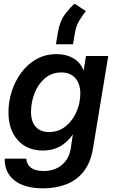

<svg xmlns="http://www.w3.org/2000/svg" viewBox="-20 -823 626 1054"><path d="M217.3 210.9Q113.8 210.9 58.8 167Q3.9 123 5.9 47.9H124Q130.9 115.7 219.2 115.7Q279.8 115.7 319.6 82.5Q359.4 49.3 368.7 -9.8L379.9 -84.5H379.4Q347.2 -39.1 306.9 -17.8Q266.6 3.4 216.8 3.4Q127.4 3.4 76.9 -54.4Q26.4 -112.3 26.4 -206.1Q26.4 -266.1 44.9 -323Q63.5 -379.9 97.9 -425.8Q132.3 -471.7 180.9 -498.8Q229.5 -525.9 290 -525.9Q342.8 -525.9 381.8 -503.7Q420.9 -481.4 439 -437H439.5L452.1 -515.6H574.2L490.7 -9.3Q477.5 70.8 438.7 119.1Q399.9 167.5 342.5 189.2Q285.2 210.9 217.3 210.9ZM249 -98.1Q301.8 -98.1 340.3 -129.6Q378.9 -161.1 399.9 -209.5Q420.9 -257.8 420.9 -309.6Q420.9 -363.3 393.3 -394.3Q365.7 -425.3 316.9 -425.3Q263.7 -425.3 226.3 -393.1Q189 -360.8 169.7 -311.3Q150.4 -261.7 150.4 -209.5Q150.4 -154.8 176.5 -126.5Q202.6 -98.1 249 -98.1ZM287.1 -580.1 297.9 -645.5Q308.1 -706.1 336.7 -744.4Q365.2 -782.7 389.6 -802.7L451.2 -762.2Q431.6 -736.3 414.6 -708.7Q397.5 -681.2 391.1 -640.6L380.9 -580.1Z"/></svg>

Font: Inter Display SemiBold
Style: Italic
Weight: 600
Italic angle: -9.39999°
Designer: Rasmus Andersson
Foundry: rsms
Version: Version 4.000;git-a52131595